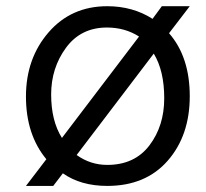

<svg xmlns="http://www.w3.org/2000/svg" viewBox="-20 -572 669 625"><path d="M64.5 33.2 130.9 -53.7Q64.5 -133.8 64.5 -257.8Q64.5 -381.8 138.2 -466.8Q211.9 -551.8 329.1 -551.8Q412.1 -551.8 476.6 -510.7L506.8 -551.8H597.7L530.3 -463.9Q597.7 -386.7 597.7 -258.8Q597.7 -130.9 525.9 -48.8Q454.1 33.2 329.1 33.2Q243.2 33.2 184.6 -7.8L153.3 33.2ZM181.6 -123 432.6 -453.1Q386.7 -482.4 328.1 -482.4Q243.2 -482.4 194.8 -416.5Q146.5 -350.6 146.5 -264.6Q146.5 -178.7 181.6 -123ZM229.5 -67.4Q274.4 -35.2 329.1 -35.2Q418 -35.2 466.3 -98.6Q514.6 -162.1 514.6 -252Q514.6 -341.8 480.5 -397.5Z"/></svg>

Font: GenEi M Gothic v2 Regular
Style: Regular
Weight: 400
Version: Version 2.0